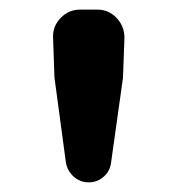

<svg xmlns="http://www.w3.org/2000/svg" viewBox="-20 -800 364 394"><path d="M115.2 -466.8 91.8 -640.6 88.9 -722.7Q87.9 -746.1 104.5 -763.2Q121.1 -780.3 144.5 -780.3H179.7Q203.1 -780.3 219.2 -763.2Q235.4 -746.1 235.4 -722.7L232.4 -640.6L208 -466.8Q206.1 -449.2 192.9 -437.5Q179.7 -425.8 162.1 -425.8Q144.5 -425.8 131.3 -437.5Q118.2 -449.2 115.2 -466.8Z"/></svg>

Font: Gen Jyuu Gothic P Bold
Style: Bold
Weight: 700
Designer: [Source Han Sans]
Ryoko NISHIZUKA  (kana & ideographs); Paul D. Hunt (Latin, Greek & Cyrillic); Wenlong ZHANG  (bopomofo
Version: Version 1.002.20150607